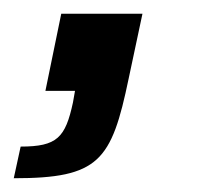

<svg xmlns="http://www.w3.org/2000/svg" viewBox="-46 -132 315 279"><path d="M-16 81 -26 127C98 127 116 102 141 -18L161 -112H43L20 0H63L60 17C49 68 37 81 -16 81Z"/></svg>

Font: Saira UNSAM Medium Italic
Style: Regular
Weight: 500
Italic angle: -12°
Designer: Hector Gatti with collaboration of the Omnibus-Type team
Foundry: Omnibus-Type
Version: Version 0.072;PS 000.072;hotconv 1.0.88;makeotf.lib2.5.64775